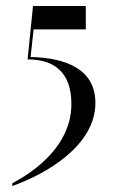

<svg xmlns="http://www.w3.org/2000/svg" viewBox="-20 -520 388 640"><path d="M21 100C131 61 298 -33 298 -177C298 -308 165 -328 82 -330L92 -422H266V-500H90L72 -322C160 -322 218 -280 218 -173C218 1 21 89 21 91Z"/></svg>

Font: Italiana
Style: Regular
Weight: 400
Designer: Santiago Orozco
Foundry: Santiago Orozco
Version: Version 1.000;PS 001.001;hotconv 1.0.56